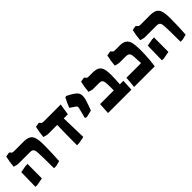

<svg xmlns="http://www.w3.org/2000/svg" viewBox="216 -1629 2683 2683"><g transform="rotate(-45 1557.0 -288.0)"><path d="M428 -49Q428 -214 423 -301Q421 -335 413.5 -353Q406 -371 390 -378Q374 -385 343 -385H116Q100 -385 45 -402Q52 -494 72 -576L140 -588L158 -568Q167 -557 174.5 -554.5Q182 -552 202 -552H382Q455 -552 492.5 -531.5Q530 -511 545 -461.5Q560 -412 560 -317Q560 -250 557 -161Q554 -72 549 -8L471 12H429Q429 -25 428 -49ZM66 -273 168 -292 209 -293 208 -8 103 12H61Z M883 -56Q883 -202 888 -385H703Q687 -385 632 -402Q638 -485 659 -576L727 -588L745 -568Q754 -557 761.5 -554.5Q769 -552 789 -552H1124L1098 -385H1017L1027 -8L922 12H883Z M1230 -180 1265 -318Q1272 -340 1272 -355Q1272 -364 1265.5 -371.5Q1259 -379 1239 -392L1176 -434Q1200 -503 1241 -576L1263 -583Q1275 -577 1281 -573Q1315 -556 1338 -542Q1388 -512 1408 -484.5Q1428 -457 1428 -418Q1428 -379 1412 -334Q1392 -268 1362 -194L1258 -169Z M1517 -167H1788V-237Q1788 -264 1787 -288Q1785 -324 1780.5 -343Q1776 -362 1761.5 -373.5Q1747 -385 1716 -385H1595Q1579 -385 1524 -402Q1531 -494 1551 -576L1619 -588L1637 -568Q1646 -557 1653.5 -554.5Q1661 -552 1681 -552H1749Q1815 -552 1850.5 -533Q1886 -514 1901 -470Q1916 -426 1916 -344Q1916 -281 1908 -167H1978L1969 0H1508Z M2038 -167H2327Q2327 -204 2321 -300Q2318 -335 2310 -353Q2302 -371 2283.5 -378Q2265 -385 2229 -385H2114Q2098 -385 2043 -402Q2050 -494 2070 -576L2138 -588L2156 -568Q2165 -557 2172.5 -554.5Q2180 -552 2200 -552H2290Q2359 -552 2394 -524.5Q2429 -497 2440.5 -444.5Q2452 -392 2452 -302Q2452 -188 2443 -102Q2438 -47 2431 0H2023Z M2928 -49Q2928 -214 2923 -301Q2921 -335 2913.5 -353Q2906 -371 2890 -378Q2874 -385 2843 -385H2616Q2600 -385 2545 -402Q2552 -494 2572 -576L2640 -588L2658 -568Q2667 -557 2674.5 -554.5Q2682 -552 2702 -552H2882Q2955 -552 2992.5 -531.5Q3030 -511 3045 -461.5Q3060 -412 3060 -317Q3060 -250 3057 -161Q3054 -72 3049 -8L2971 12H2929Q2929 -25 2928 -49ZM2566 -273 2668 -292 2709 -293 2708 -8 2603 12H2561Z"/></g></svg>

Font: Suez One
Style: Regular
Weight: 400
Version: Version 1.000